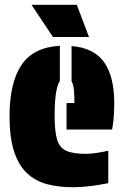

<svg xmlns="http://www.w3.org/2000/svg" viewBox="-20 -775 514 805"><path d="M284 10Q225 10 176.5 -3Q128 -16 93 -49Q58 -82 39 -140Q20 -198 20 -288Q20 -428 70 -502.5Q120 -577 231 -583V-436Q209 -402 209 -291Q209 -226 219 -191Q229 -156 257.5 -143Q286 -130 339 -130Q362 -130 386.5 -134Q411 -138 434 -143V-7Q399 0 360.5 5Q322 10 284 10ZM259 -232V-343H292Q292 -366 290.5 -392Q289 -418 280 -435V-582Q375 -574 417 -513.5Q459 -453 459 -343Q459 -315 457 -285.5Q455 -256 450 -232ZM353 -620H202L112 -755H302Z"/></svg>

Font: Protest Guerrilla
Style: Regular
Weight: 400
Designer: Octavio Pardo
Foundry: Ashler Design
Version: Version 2.005; ttfautohint (v1.8.4.7-5d5b)